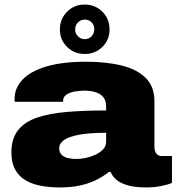

<svg xmlns="http://www.w3.org/2000/svg" viewBox="-20 -811 778 843"><path d="M243 12Q197 12 158 4.5Q119 -3 90.5 -20.5Q62 -38 46 -67.5Q30 -97 30 -141Q30 -202 59 -239Q88 -276 142.5 -294.5Q197 -313 273.5 -319.5Q350 -326 446 -326V-344Q446 -369 434 -384Q422 -399 400.5 -406Q379 -413 351 -413Q332 -413 310 -409.5Q288 -406 272.5 -396Q257 -386 257 -368V-364H45Q44 -368 44 -370.5Q44 -373 44 -377Q44 -425 79.5 -462Q115 -499 185 -519.5Q255 -540 357 -540Q446 -540 513.5 -523.5Q581 -507 619.5 -469Q658 -431 658 -367V-165Q658 -149 666 -137.5Q674 -126 690 -126H735V-8Q720 -1 689 5.5Q658 12 621 12Q574 12 542 3Q510 -6 491.5 -21.5Q473 -37 466 -56H458Q433 -36 401.5 -20.5Q370 -5 331 3.5Q292 12 243 12ZM317 -113Q334 -113 356 -117.5Q378 -122 398.5 -131.5Q419 -141 432.5 -155Q446 -169 446 -189V-228Q373 -228 327.5 -219.5Q282 -211 261 -196Q240 -181 240 -160Q240 -141 251.5 -130.5Q263 -120 280.5 -116.5Q298 -113 317 -113ZM352 -574Q306 -574 274.5 -605Q243 -636 243 -682Q243 -728 274.5 -759.5Q306 -791 352 -791Q398 -791 429.5 -759.5Q461 -728 461 -682Q461 -636 429.5 -605Q398 -574 352 -574ZM352 -639Q370 -639 382 -651.5Q394 -664 394 -683Q394 -701 382 -713Q370 -725 352 -725Q335 -725 322.5 -712.5Q310 -700 310 -682Q310 -664 322.5 -651.5Q335 -639 352 -639Z"/></svg>

Font: Archivo SemiExpanded Black
Style: Regular
Weight: 900
Width: 6
Designer: Hector Gatti
Foundry: Omnibus-Type
Version: Version 2.001